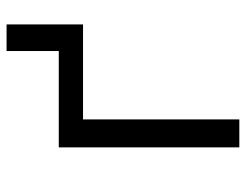

<svg xmlns="http://www.w3.org/2000/svg" viewBox="-100 -630 731 570"><g transform="rotate(-90 265.0 -345.5)"><path d="M112 0H195V-464H477V-691H398V-536H112Z"/></g></svg>

Font: Noto Sans Mono Condensed
Style: Regular
Weight: 400
Width: 3
Designer: Monotype Design Team
Foundry: Monotype Imaging Inc.
Version: Version 2.014